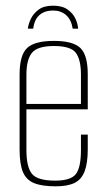

<svg xmlns="http://www.w3.org/2000/svg" viewBox="-20 -647 373 676"><path d="M176 9Q127 9 99.5 -2.5Q72 -14 60.5 -42Q49 -70 49 -121V-385Q49 -453 75.5 -478Q102 -503 170 -503Q237 -503 263 -478Q289 -453 289 -385V-262H73V-119Q73 -59 92.5 -35Q112 -11 174 -11Q229 -11 247 -34Q265 -57 265 -119V-173H289V-122Q289 -73 278 -44Q267 -15 242.5 -3Q218 9 176 9ZM73 -281H265V-384Q265 -437 247 -461Q229 -485 170 -485Q112 -485 92.5 -461Q73 -437 73 -384ZM167 -627Q199 -627 218 -613.5Q237 -600 245.5 -581.5Q254 -563 255 -546H236Q231 -578 212.5 -594Q194 -610 167 -610Q138 -610 119.5 -594.5Q101 -579 97 -546H78Q80 -563 89 -581.5Q98 -600 116.5 -613.5Q135 -627 167 -627Z"/></svg>

Font: Alumni Sans SC Thin
Style: Regular
Weight: 100
Designer: Robert E. Leuschke
Foundry: Robert E. Leuschke
Version: Version 1.018